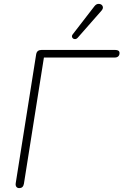

<svg xmlns="http://www.w3.org/2000/svg" viewBox="-20 -962 635 988"><path d="M61 -20 166 -682Q168 -694 175 -699.5Q182 -705 193 -705H573Q584 -705 589.5 -701Q595 -697 595 -689Q595 -678 588.5 -672Q582 -666 571 -666H206L103 -16Q101 -5 95 0.5Q89 6 79 6Q69 6 64 -1Q59 -8 61 -20ZM354 -785 466 -930Q476 -943 489.5 -942Q503 -941 508 -930.5Q513 -920 503 -908L380 -768Q373 -760 364 -761Q355 -762 351.5 -769.5Q348 -777 354 -785Z"/></svg>

Font: SN Pro Thin
Style: Italic
Weight: 200
Italic angle: -9°
Designer: Tobias Whetton
Foundry: Supernotes
Version: Version 1.003;Glyphs 3.3 (3324)